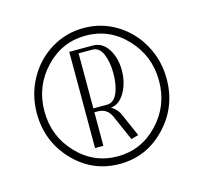

<svg xmlns="http://www.w3.org/2000/svg" viewBox="-74 -916 642 607"><g transform="rotate(-15 247.5 -612.5)"><path d="M303.2 -456.5 267.1 -538.6Q254.4 -568.8 222.2 -568.8H211.9V-459H184.6V-773.9H261.2Q293 -773.9 311.5 -744.6Q330.1 -715.3 330.1 -674.8Q330.1 -634.8 312.3 -603.3Q294.4 -571.8 266.6 -569.3V-568.8Q273.4 -565.9 281.5 -557.6Q289.6 -549.3 293.9 -539.1L327.1 -463.4ZM211.9 -761.7V-581.5H255.9Q278.8 -581.5 290.3 -607.4Q301.8 -633.3 301.8 -671.9Q301.8 -710.4 290.5 -736.1Q279.3 -761.7 256.8 -761.7ZM380.1 -752Q325.2 -810.1 247.6 -810.1Q169.9 -810.1 115 -752Q60.1 -693.8 60.1 -612.3Q60.1 -530.8 115 -472.9Q169.9 -415 247.6 -415Q325.2 -415 380.1 -472.9Q435.1 -530.8 435.1 -612.3Q435.1 -693.8 380.1 -752ZM460 -612.3Q460 -520 397.9 -455.1Q335.9 -390.1 247.6 -390.1Q159.2 -390.1 97.2 -455.1Q35.2 -520 35.2 -612.3Q35.2 -672.9 63.5 -724.1Q91.8 -775.4 140.6 -805.2Q189.5 -835 247.6 -835Q305.7 -835 354.5 -805.2Q403.3 -775.4 431.6 -724.1Q460 -672.9 460 -612.3Z"/></g></svg>

Font: Reswysokr
Style: Regular
Weight: 500
Version: Version 0.984